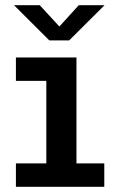

<svg xmlns="http://www.w3.org/2000/svg" viewBox="-20 -722 440 742"><path d="M41.5 0V-90.5H159V-409.5H41.5V-500H275.5V-90.5H383V0ZM34 -702H133.5L209.5 -619.5L284.5 -702H384L247.5 -566H170.5Z"/></svg>

Font: Trispace SemiCondensed Medium
Style: Regular
Weight: 500
Width: 4
Designer: Tyler Finck
Foundry: Etcetera Type Company
Version: Version 1.210; ttfautohint (v1.8.3)